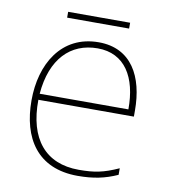

<svg xmlns="http://www.w3.org/2000/svg" viewBox="-75 -703 691 778"><g transform="rotate(10 270.0 -314.0)"><path d="M398 -638H143V-614H398ZM287 -538C133 -538 59 -408 59 -259C59 -104 130 10 296 10C360 10 408 0 459 -23V-50C397 -22 360 -15 296 -15C159 -15 84 -105 86 -266H479V-291C479 -430 422 -538 287 -538ZM287 -513C399 -513 453 -423 452 -291H87C99 -436 175 -513 287 -513Z"/></g></svg>

Font: Noto Sans Lao Thin
Style: Regular
Weight: 100
Designer: Monotype Design Team
Foundry: Monotype Imaging Inc.
Version: Version 2.003